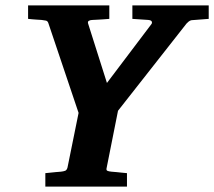

<svg xmlns="http://www.w3.org/2000/svg" viewBox="-20 -691 793 711"><path d="M689 -616.2Q683.6 -615.2 678.5 -611.1Q673.3 -606.9 670.9 -604L417 -280.8L375 -69.8Q372.6 -61 377.4 -58.6Q382.3 -56.2 393.1 -55.2Q401.9 -54.7 411.1 -53.7Q419.4 -52.7 429.4 -51.8Q439.5 -50.8 450.2 -49.8V0H147.9V-49.8Q157.7 -50.8 168 -51.8Q178.2 -52.7 186.5 -53.7Q195.8 -54.7 205.1 -55.2Q214.8 -56.2 221.2 -58.6Q227.5 -61 230 -70.8L271 -272.9L159.2 -605Q156.7 -613.3 149.9 -614.7Q143.1 -616.2 133.8 -617.2Q126.5 -617.2 117.7 -618.2Q110.4 -618.7 101.3 -619.4Q92.3 -620.1 84 -621.1V-670.9H384.8V-621.1Q373.5 -620.1 362.5 -619.4Q351.6 -618.7 342.8 -618.2Q332.5 -617.2 323.2 -617.2Q314.9 -617.2 309.1 -614Q303.2 -610.8 307.1 -601.1L376 -383.8L541 -602.1Q543.9 -606 542 -611.1Q540 -616.2 528.8 -617.2L470.2 -621.1V-670.9H752.9V-621.1Z"/></svg>

Font: Charis SIL
Style: Bold Italic
Weight: 700
Italic angle: -11°
Foundry: SIL International
Version: Version 4.112